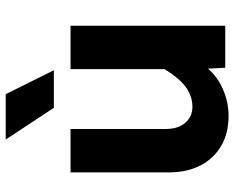

<svg xmlns="http://www.w3.org/2000/svg" viewBox="-96 -734 841 690"><g transform="rotate(-90 325.0 -388.5)"><path d="M207 -556V-213Q207 -170 229 -144Q251 -118 287 -118Q328 -118 362.5 -145.5Q397 -173 435 -240L457 -108Q419 -43 365 -15.5Q311 12 255 12Q191 12 145.5 -15Q100 -42 75.5 -90Q51 -138 51 -203V-556ZM578 -556V0H427L422 -99V-556ZM418 -616H283L169 -789H332Z"/></g></svg>

Font: Azeret Mono Thin
Style: Regular
Weight: 100
Designer: Martin Vácha
Foundry: Displaay
Version: Version 1.002